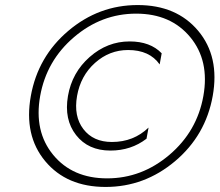

<svg xmlns="http://www.w3.org/2000/svg" viewBox="-20 -730 869 760"><path d="M423 -168Q509 -168 568 -225L560 -181Q499 -134 417 -134Q329 -134 281 -195.5Q233 -257 249 -350Q265 -443 335 -504.5Q405 -566 493 -566Q575 -566 620 -519L612 -475Q572 -532 487 -532Q413 -532 356 -481Q299 -430 285 -350Q271 -270 310 -219Q349 -168 423 -168ZM273 -583Q164 -490 139 -350Q114 -210 190.5 -117Q267 -24 404 -24Q541 -24 650.5 -117Q760 -210 785 -350Q810 -490 733 -583Q656 -676 519 -676Q382 -676 273 -583ZM159 -92Q74 -194 102 -350Q130 -506 250.5 -608Q371 -710 525 -710Q679 -710 764.5 -608Q850 -506 822 -350Q794 -194 673 -92Q552 10 398 10Q244 10 159 -92Z"/></svg>

Font: Renner* Light
Style: Light Italic
Weight: 300
Italic angle: -10°
Version: Version 003.000 ; ttfautohint (v0.97) -l 8 -r 50 -G 200 -x 1